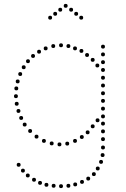

<svg xmlns="http://www.w3.org/2000/svg" viewBox="-20 -750 647 988"><path d="M318 -710Q308 -710 308 -720Q308 -730 318 -730Q328 -730 328 -720Q328 -710 318 -710ZM346 -690Q336 -690 336 -700Q336 -710 346 -710Q356 -710 356 -700Q356 -690 346 -690ZM372 -669Q362 -669 362 -679Q362 -689 372 -689Q382 -689 382 -679Q382 -669 372 -669ZM398 -649Q388 -649 388 -659Q388 -669 398 -669Q408 -669 408 -659Q408 -649 398 -649ZM290 -690Q280 -690 280 -700Q280 -710 290 -710Q300 -710 300 -700Q300 -690 290 -690ZM264 -669Q254 -669 254 -679Q254 -689 264 -689Q274 -689 274 -679Q274 -669 264 -669ZM238 -649Q228 -649 228 -659Q228 -669 238 -669Q248 -669 248 -659Q248 -649 238 -649ZM366 -35Q376 -35 376 -25Q376 -15 366 -15Q356 -15 356 -25Q356 -35 366 -35ZM326 -21Q336 -21 336 -11Q336 -1 326 -1Q316 -1 316 -11Q316 -21 326 -21ZM286 -17Q296 -17 296 -7Q296 3 286 3Q276 3 276 -7Q276 -17 286 -17ZM246 -22Q256 -22 256 -12Q256 -2 246 -2Q236 -2 236 -12Q236 -22 246 -22ZM206 -35Q216 -35 216 -25Q216 -15 206 -15Q196 -15 196 -25Q196 -35 206 -35ZM401 -55Q411 -55 411 -45Q411 -35 401 -35Q391 -35 391 -45Q391 -55 401 -55ZM168 -57Q178 -57 178 -47Q178 -37 168 -37Q158 -37 158 -47Q158 -57 168 -57ZM431 -79Q441 -79 441 -69Q441 -59 431 -59Q421 -59 421 -69Q421 -79 431 -79ZM135 -86Q145 -86 145 -76Q145 -66 135 -66Q125 -66 125 -76Q125 -86 135 -86ZM89 -153Q99 -153 99 -143Q99 -133 89 -133Q79 -133 79 -143Q79 -153 89 -153ZM75 -189Q85 -189 85 -179Q85 -169 75 -169Q65 -169 65 -179Q65 -189 75 -189ZM62 -265Q72 -265 72 -255Q72 -245 62 -245Q52 -245 52 -255Q52 -265 62 -265ZM64 -305Q74 -305 74 -295Q74 -285 64 -285Q54 -285 54 -295Q54 -305 64 -305ZM71 -341Q81 -341 81 -331Q81 -321 71 -321Q61 -321 61 -331Q61 -341 71 -341ZM84 -379Q94 -379 94 -369Q94 -359 84 -359Q74 -359 74 -369Q74 -379 84 -379ZM102 -414Q112 -414 112 -404Q112 -394 102 -394Q92 -394 92 -404Q92 -414 102 -414ZM457 -452Q467 -452 467 -442Q467 -432 457 -432Q447 -432 447 -442Q447 -452 457 -452ZM124 -445Q134 -445 134 -435Q134 -425 124 -425Q114 -425 114 -435Q114 -445 124 -445ZM399 -498Q409 -498 409 -488Q409 -478 399 -478Q389 -478 389 -488Q389 -498 399 -498ZM366 -511Q376 -511 376 -501Q376 -491 366 -491Q356 -491 356 -501Q356 -511 366 -511ZM215 -511Q225 -511 225 -501Q225 -491 215 -491Q205 -491 205 -501Q205 -511 215 -511ZM181 -494Q191 -494 191 -484Q191 -474 181 -474Q171 -474 171 -484Q171 -494 181 -494ZM510 -280Q520 -280 520 -270Q520 -260 510 -260Q500 -260 500 -270Q500 -280 510 -280ZM510 -320Q520 -320 520 -310Q520 -300 510 -300Q500 -300 500 -310Q500 -320 510 -320ZM510 -360Q520 -360 520 -350Q520 -340 510 -340Q500 -340 500 -350Q500 -360 510 -360ZM510 -400Q520 -400 520 -390Q520 -380 510 -380Q500 -380 500 -390Q500 -400 510 -400ZM510 -440Q520 -440 520 -430Q520 -420 510 -420Q500 -420 500 -430Q500 -440 510 -440ZM510 -480Q520 -480 520 -470Q520 -460 510 -460Q500 -460 500 -470Q500 -480 510 -480ZM510 -520Q520 -520 520 -510Q520 -500 510 -500Q500 -500 500 -510Q500 -520 510 -520ZM508 38Q518 38 518 48Q518 58 508 58Q498 58 498 48Q498 38 508 38ZM510 -1Q520 -1 520 9Q520 19 510 19Q500 19 500 9Q500 -1 510 -1ZM510 -44Q520 -44 520 -34Q520 -24 510 -24Q500 -24 500 -34Q500 -44 510 -44ZM510 -124Q520 -124 520 -114Q520 -104 510 -104Q500 -104 500 -114Q500 -124 510 -124ZM510 -161Q520 -161 520 -151Q520 -141 510 -141Q500 -141 500 -151Q500 -161 510 -161ZM510 -201Q520 -201 520 -191Q520 -181 510 -181Q500 -181 500 -191Q500 -201 510 -201ZM510 -241Q520 -241 520 -231Q520 -221 510 -221Q500 -221 500 -231Q500 -241 510 -241ZM434 159Q444 159 444 169Q444 179 434 179Q424 179 424 169Q424 159 434 159ZM463 136Q473 136 473 146Q473 156 463 156Q453 156 453 146Q453 136 463 136ZM483 107Q493 107 493 117Q493 127 483 127Q473 127 473 117Q473 107 483 107ZM500 73Q510 73 510 83Q510 93 500 93Q490 93 490 83Q490 73 500 73ZM510 -84Q520 -84 520 -74Q520 -64 510 -64Q500 -64 500 -74Q500 -84 510 -84ZM107 -119Q117 -119 117 -109Q117 -99 107 -99Q97 -99 97 -109Q97 -119 107 -119ZM66 -226Q76 -226 76 -216Q76 -206 66 -206Q56 -206 56 -216Q56 -226 66 -226ZM457 -110Q467 -110 467 -100Q467 -90 457 -90Q447 -90 447 -100Q447 -110 457 -110ZM482 -141Q492 -141 492 -131Q492 -121 482 -121Q472 -121 472 -131Q472 -141 482 -141ZM481 -423Q491 -423 491 -413Q491 -403 481 -403Q471 -403 471 -413Q471 -423 481 -423ZM294 -527Q304 -527 304 -517Q304 -507 294 -507Q284 -507 284 -517Q284 -527 294 -527ZM332 -523Q342 -523 342 -513Q342 -503 332 -503Q322 -503 322 -513Q322 -523 332 -523ZM428 -477Q438 -477 438 -467Q438 -457 428 -457Q418 -457 418 -467Q418 -477 428 -477ZM254 -523Q264 -523 264 -513Q264 -503 254 -503Q244 -503 244 -513Q244 -523 254 -523ZM150 -472Q160 -472 160 -462Q160 -452 150 -452Q140 -452 140 -462Q140 -472 150 -472ZM402 176Q412 176 412 186Q412 196 402 196Q392 196 392 186Q392 176 402 176ZM367 189Q377 189 377 199Q377 209 367 209Q357 209 357 199Q357 189 367 189ZM332 196Q342 196 342 206Q342 216 332 216Q322 216 322 206Q322 196 332 196ZM294 198Q304 198 304 208Q304 218 294 218Q284 218 284 208Q284 198 294 198ZM256 196Q266 196 266 206Q266 216 256 216Q246 216 246 206Q246 196 256 196ZM219 191Q229 191 229 201Q229 211 219 211Q209 211 209 201Q209 191 219 191ZM186 181Q196 181 196 191Q196 201 186 201Q176 201 176 191Q176 181 186 181ZM155 165Q165 165 165 175Q165 185 155 185Q145 185 145 175Q145 165 155 165ZM123 143Q133 143 133 153Q133 163 123 163Q113 163 113 153Q113 143 123 143ZM98 118Q108 118 108 128Q108 138 98 138Q88 138 88 128Q88 118 98 118ZM76 88Q86 88 86 98Q86 108 76 108Q66 108 66 98Q66 88 76 88Z"/></svg>

Font: Raleway Dots
Style: Regular
Weight: 400
Designer: Matt McInerney, Pablo Impallari, Rodrigo Fuenzalida, Brenda Gallo
Foundry: Matt McInerney, Pablo Impallari, Rodrigo Fuenzalida, Brenda Gallo
Version: Version 1.000